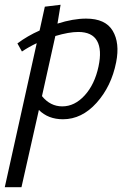

<svg xmlns="http://www.w3.org/2000/svg" viewBox="-46 -496 544 805"><path d="M315 -418Q396 -418 426.5 -367Q457 -316 441 -235Q421 -134 359 -65Q297 4 218 4Q156 4 117 -35L44 289H-26L108 -315Q76 -300 46 -280L27 -314Q70 -346 120 -368L142 -468L208 -476L195 -397Q261 -418 315 -418ZM367 -217Q382 -287 361 -324.5Q340 -362 282 -362Q243 -362 186 -345L130 -93Q165 -50 215 -50Q267 -50 309 -96Q351 -142 367 -217Z"/></svg>

Font: EauTest Medium
Style: Italic
Weight: 500
Italic angle: -12°
Designer: Christian Thalmann (Catharsis Fonts)
Version: Version 0.001;PS 000.001;hotconv 1.0.88;makeotf.lib2.5.64775